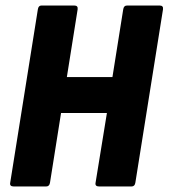

<svg xmlns="http://www.w3.org/2000/svg" viewBox="-20 -675 610 695"><path d="M30 0Q14 0 17 -14L117 -641Q119 -655 130 -655H249Q263 -655 261 -641L222 -396H387L426 -641Q428 -655 440 -655H558Q572 -655 570 -641L470 -14Q468 0 456 0H339Q323 0 326 -14L367 -266H201L161 -14Q159 0 147 0Z"/></svg>

Font: Sofia Sans Condensed Black
Style: Italic
Weight: 900
Italic angle: -9°
Version: Version 4.100